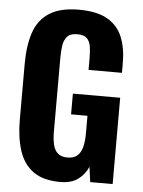

<svg xmlns="http://www.w3.org/2000/svg" viewBox="-57 -865 686 922"><g transform="rotate(5 286.0 -404.0)"><path d="M268 12Q186 12 138 -22.5Q90 -57 69.5 -120.5Q49 -184 49 -268V-539Q49 -626 70 -689Q91 -752 143.5 -786Q196 -820 286 -820Q373 -820 423.5 -791Q474 -762 496 -709Q518 -656 518 -583V-536H357V-593Q357 -625 353 -649.5Q349 -674 334.5 -688Q320 -702 288 -702Q255 -702 240 -685Q225 -668 221 -641.5Q217 -615 217 -585V-226Q217 -192 223 -165Q229 -138 245.5 -123Q262 -108 293 -108Q324 -108 341 -124Q358 -140 364.5 -167.5Q371 -195 371 -230V-316H292V-416H520V0H412L402 -73Q386 -36 354 -12Q322 12 268 12Z"/></g></svg>

Font: Oswald SemiBold
Style: Regular
Weight: 600
Designer: Vernon Adams
Foundry: Vernon Adams
Version: Version 4.100; ttfautohint (v1.8.1.43-b0c9)